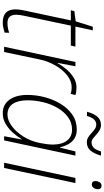

<svg xmlns="http://www.w3.org/2000/svg" viewBox="306 -1070 774 1427"><g transform="rotate(90 693.5 -357.0)"><path d="M147 10Q50 10 50 -85Q50 -99 52 -115Q54 -131 58 -148L132 -496H57L63 -522L139 -532L179 -659H206L178 -530H327L319 -496H171L98 -150Q90 -115 90 -90Q90 -59 104.5 -42Q119 -25 151 -25Q173 -25 190.5 -28.5Q208 -32 224 -38L223 -4Q208 1 189 5.5Q170 10 147 10Z M328 0 441 -530H473L448 -399H451Q467 -428 493 -460Q519 -492 554 -515Q589 -538 631 -538Q663 -538 687 -530L678 -495Q668 -498 656 -500Q644 -502 628 -502Q583 -502 541 -469Q499 -436 467 -381Q435 -326 422 -262L367 0Z M823 10Q757 10 721.5 -40Q686 -90 686 -174Q686 -238 703 -302.5Q720 -367 753 -421Q786 -475 833.5 -507.5Q881 -540 943 -540Q985 -540 1012.5 -521Q1040 -502 1054.5 -473Q1069 -444 1075 -416H1078L1106 -530H1137L1024 0H993L1017 -131H1015Q997 -100 968.5 -67.5Q940 -35 903 -12.5Q866 10 823 10ZM832 -25Q873 -25 916.5 -56.5Q960 -88 994.5 -142Q1029 -196 1043 -264Q1049 -296 1052 -319Q1055 -342 1055 -362Q1055 -430 1025.5 -467.5Q996 -505 944 -505Q893 -505 852.5 -476Q812 -447 783.5 -399Q755 -351 740.5 -292Q726 -233 726 -174Q726 -104 752.5 -64.5Q779 -25 832 -25ZM811 -616Q825 -667 848 -693.5Q871 -720 909 -720Q931 -720 948.5 -709.5Q966 -699 981 -685Q996 -671 1010 -660.5Q1024 -650 1039 -650Q1059 -650 1076 -663.5Q1093 -677 1106 -720H1137Q1123 -670 1100 -642.5Q1077 -615 1037 -615Q1017 -615 1000.5 -625.5Q984 -636 969 -650Q954 -664 939 -674.5Q924 -685 906 -685Q887 -685 871 -671Q855 -657 842 -616Z M1353 -652Q1326 -652 1326 -679Q1326 -695 1335 -709.5Q1344 -724 1361 -724Q1375 -724 1381 -716Q1387 -708 1387 -698Q1387 -681 1377.5 -666.5Q1368 -652 1353 -652ZM1190 0 1303 -530H1341L1229 0Z"/></g></svg>

Font: Noto Sans Disp ExtLt
Style: Italic
Weight: 200
Italic angle: -12°
Designer: Monotype Design Team
Foundry: Monotype Imaging Inc.
Version: Version 2.000;GOOG;noto-source:20170915:90ef993387c0